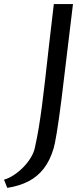

<svg xmlns="http://www.w3.org/2000/svg" viewBox="-103 -767 413 945"><path d="M-67.2 157.7 -83.3 117.4Q-58.1 110.1 -33.1 93.4Q-8.2 76.7 13.2 54.5Q34.6 32.4 49.5 7.3Q64.3 -17.7 69.1 -42Q79.9 -90.6 88 -139.8Q96.1 -189 103.5 -245.7Q111 -302.3 119 -373.3Q127 -444.2 137.3 -535.8Q147.6 -627.4 161.9 -747H256.2L199.7 -278.9Q186.6 -174.9 176.5 -114.5Q166.5 -54.2 161 -37Q143.1 23.1 112.3 62.8Q81.5 102.5 36.9 125.5Q-7.7 148.5 -67.2 157.7Z"/></svg>

Font: Merriweather Sans Variable Regular
Style: Italic
Weight: 300
Italic angle: -8°
Designer: Eben Sorkin
Foundry: Eben Sorkin
Version: Version 2.001